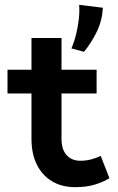

<svg xmlns="http://www.w3.org/2000/svg" viewBox="-20 -759 488 793"><path d="M291 14Q235 14 194.5 -10.5Q154 -35 132 -79.5Q110 -124 110 -186V-602H234V-185Q234 -156 243.5 -136Q253 -116 270.5 -105.5Q288 -95 311 -95Q335 -95 356 -100.5Q377 -106 396 -115L432 -23Q408 -8 373 3Q338 14 291 14ZM11 -373V-471H379V-373ZM307 -739 405 -727Q402 -674 380 -628.5Q358 -583 327 -545L275 -559Q288 -590 295 -620Q302 -650 305.5 -680Q309 -710 307 -739Z"/></svg>

Font: BioRhyme
Style: Bold
Weight: 700
Designer: Aoife Mooney
Foundry: Aoife Mooney Type
Version: Version 1.600;gftools[0.9.33]